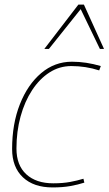

<svg xmlns="http://www.w3.org/2000/svg" viewBox="-20 -810 475 840"><path d="M210 10Q127 10 80 -34.5Q33 -79 33 -158Q33 -268 67 -354Q101 -440 160 -490Q219 -540 295 -540Q357 -540 421 -521L414 -502Q355 -521 292 -521Q240 -521 196.5 -493Q153 -465 120.5 -415.5Q88 -366 70 -300.5Q52 -235 52 -160Q52 -87 95 -47.5Q138 -8 213 -8Q255 -8 287 -14Q319 -20 345 -28L349 -11Q321 -2 287.5 4Q254 10 210 10ZM174 -596 323 -790H347L435 -596H417L333 -770L194 -596Z"/></svg>

Font: Georama Thin
Style: Italic
Weight: 100
Italic angle: -9°
Designer: Jean-Baptiste Levee
Foundry: Production Type
Version: Version 1.000